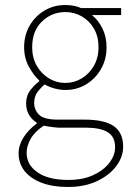

<svg xmlns="http://www.w3.org/2000/svg" viewBox="-20 -510 520 764"><path d="M250 234Q189 234 145 217Q101 200 77.5 170Q54 140 54 100Q54 68 73.5 37Q93 6 126 -18V-22Q108 -33 96 -52Q84 -71 84 -98Q84 -131 102.5 -153.5Q121 -176 136 -186V-190Q114 -210 95 -244.5Q76 -279 76 -322Q76 -370 98 -408Q120 -446 157 -468Q194 -490 240 -490Q260 -490 276 -486.5Q292 -483 302 -478H462V-450H346Q372 -429 388 -396Q404 -363 404 -322Q404 -274 382 -235.5Q360 -197 323 -174.5Q286 -152 240 -152Q219 -152 197 -158Q175 -164 158 -174Q142 -161 129 -143.5Q116 -126 116 -100Q116 -73 135.5 -53.5Q155 -34 210 -34H316Q396 -34 433 -8Q470 18 470 74Q470 114 443 150.5Q416 187 366.5 210.5Q317 234 250 234ZM240 -180Q275 -180 305 -198Q335 -216 353.5 -248Q372 -280 372 -322Q372 -365 354 -396Q336 -427 306 -444.5Q276 -462 240 -462Q186 -462 147 -424.5Q108 -387 108 -322Q108 -280 126.5 -248Q145 -216 175 -198Q205 -180 240 -180ZM252 206Q309 206 350.5 187Q392 168 415 138Q438 108 438 76Q438 34 408.5 16Q379 -2 322 -2H212Q208 -2 191 -4Q174 -6 154 -10Q118 14 102 42.5Q86 71 86 98Q86 146 129.5 176Q173 206 252 206Z"/></svg>

Font: Source Sans Variable
Style: Regular
Weight: 200
Designer: Paul D. Hunt
Foundry: Adobe Systems Incorporated
Version: Version 3.006;hotconv 1.0.111;makeotfexe 2.5.65597